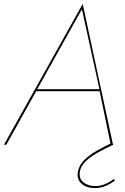

<svg xmlns="http://www.w3.org/2000/svg" viewBox="-34 -735 636 975"><path d="M155 -282 382 -688 471 -282ZM544 174Q528 187 503 198.5Q478 210 449 210Q415 210 391 192Q367 174 371 140Q376 107 404.5 81Q433 55 471 35Q509 15 541 0L539 -4L386 -715L-14 0H-2L150 -272H472L527 -6Q494 10 457.5 30.5Q421 51 394 77.5Q367 104 361 140Q356 177 381 198.5Q406 220 448 220Q479 220 505.5 208Q532 196 550 181Z"/></svg>

Font: Jost* 200 Hairline Italic
Style: Italic
Weight: 100
Italic angle: -10°
Version: Version 3.200; ttfautohint (v0.97) -l 8 -r 50 -G 200 -x 14 -